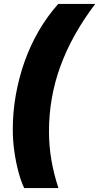

<svg xmlns="http://www.w3.org/2000/svg" viewBox="-20 -762 504 976"><path d="M103 194Q87 161 74 112.5Q61 64 53 8.5Q45 -47 45 -104Q45 -193 60.5 -280Q76 -367 105 -449Q134 -531 177 -605Q220 -679 276 -742H464Q405 -664 361 -585.5Q317 -507 287.5 -426.5Q258 -346 243.5 -263Q229 -180 229 -94Q229 -21 241 50Q253 121 277 194Z"/></svg>

Font: Montserrat Thin ExtraBold
Style: Italic
Weight: 800
Italic angle: -11.3°
Version: Version 9.000